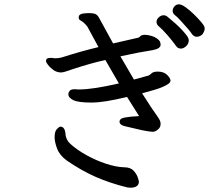

<svg xmlns="http://www.w3.org/2000/svg" viewBox="-20 -823 1040 893"><path d="M874 -663Q863 -681 821 -726Q804 -745 792 -754Q783 -762 783 -773Q783 -784 791.5 -793.5Q800 -803 812 -803Q824 -803 843 -789.5Q862 -776 882 -756.5Q902 -737 917 -719Q932 -701 932 -692Q932 -683 929 -676.5Q926 -670 923.5 -666Q921 -662 913 -657Q905 -652 894.5 -652Q884 -652 874 -663ZM327 -408 344 -407H349Q412 -407 533 -435Q514 -467 470 -544Q402 -529 314 -500Q311 -499 303 -496Q275 -486 264 -486Q245 -486 229 -497Q207 -513 196 -532Q194 -536 194 -539Q194 -551 206 -553Q214 -554 218 -554Q222 -554 226.5 -553Q231 -552 236 -552Q256 -552 274 -558Q355 -584 438 -604L387 -698Q379 -709 370.5 -716.5Q362 -724 356 -727Q346 -731 346 -742Q346 -757 366 -760Q381 -762 393 -762Q418 -762 427 -756Q436 -750 443 -736Q457 -710 506 -621L620 -647Q627 -648 630 -652Q636 -660 650 -661H654Q668 -661 684.5 -656Q701 -651 714 -641Q727 -631 727 -615Q727 -597 691 -590Q691 -590 691 -590Q631 -581 540 -561Q557 -532 603 -453Q656 -467 672 -472Q680 -477 684 -481Q692 -490 714 -490Q742 -490 757.5 -474.5Q773 -459 773 -448Q773 -441 764.5 -434Q756 -427 732.5 -417Q709 -407 641 -389Q687 -316 714 -279Q719 -272 723 -264Q727 -256 727 -247Q727 -231 716 -222Q704 -211 692 -210Q683 -210 661.5 -213.5Q640 -217 610 -224.5Q580 -232 565 -235Q536 -241 536 -257Q536 -273 564 -277Q585 -281 627 -283Q588 -345 571 -372Q516 -359 476 -352.5Q436 -346 404 -346Q345 -346 321.5 -357Q298 -368 298 -385Q298 -393 304 -400.5Q310 -408 327 -408ZM822 -597Q807 -597 799 -609Q782 -633 758 -660.5Q734 -688 717 -702Q708 -710 708 -721.5Q708 -733 718.5 -742.5Q729 -752 740.5 -752Q752 -752 759 -745Q762 -742 777 -730Q819 -695 843 -665Q858 -647 858 -636Q858 -619 845.5 -608Q833 -597 822 -597ZM234 -184Q234 -213 245 -223Q251 -229 254.5 -231.5Q258 -234 261 -234Q283 -234 285 -195Q286 -186 291.5 -174.5Q297 -163 307 -154Q338 -126 382 -101.5Q426 -77 473 -61.5Q520 -46 557 -45Q587 -45 601.5 -29Q616 -13 621 3Q626 19 626 22Q626 36 615.5 43Q605 50 589 50Q578 50 569 48Q489 28 423.5 -1Q358 -30 291 -76Q257 -101 245.5 -132Q234 -163 234 -184Z"/></svg>

Font: Moon Stars Kai
Style: Bold
Weight: 700
Designer: GuiWonder
Version: Version 1.101